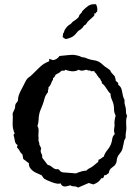

<svg xmlns="http://www.w3.org/2000/svg" viewBox="-20 -973 655 899"><path d="M40 -425.8 39.1 -440.4Q40 -445.3 43.5 -451.7Q46.9 -458 48.8 -463.4Q50.8 -468.8 50.8 -474.6Q50.8 -485.4 57.6 -492.2Q64.5 -499 64.5 -507.8Q64.5 -516.6 68.4 -528.3Q72.3 -540 84 -561.5Q95.7 -583 99.1 -590.8Q102.5 -598.6 107.9 -604.5Q113.3 -610.4 117.7 -612.8Q122.1 -615.2 132.3 -625.5Q142.6 -635.7 163.6 -656.2Q184.6 -676.8 207 -684.6Q211.9 -687.5 210.4 -689.9Q209 -692.4 210.9 -697.3L228.5 -691.4Q247.1 -694.3 258.8 -710.9Q275.4 -711.9 297.4 -714.8Q319.3 -717.8 334 -714.8Q348.6 -711.9 353 -710Q357.4 -708 361.8 -706.1Q366.2 -704.1 370.1 -704.6Q374 -705.1 387.7 -699.2Q401.4 -693.4 417 -691.4Q432.6 -689.5 442.4 -684.1Q452.1 -678.7 458 -672.9Q463.9 -667 470.2 -662.1Q476.6 -657.2 483.9 -652.8Q491.2 -648.4 494.1 -645.5Q497.1 -642.6 498 -639.2Q499 -635.7 501.5 -633.3Q503.9 -630.9 508.3 -625.5Q512.7 -620.1 517.6 -615.2Q517.6 -610.4 520 -606Q522.5 -601.6 521.5 -595.7Q525.4 -590.8 530.3 -587.4Q535.2 -584 533.2 -576.2Q546.9 -567.4 550.3 -550.8Q553.7 -534.2 555.7 -524.4Q557.6 -514.6 562.5 -506.8Q563.5 -501 563 -494.6Q562.5 -488.3 566.4 -476.6Q570.3 -464.8 569.8 -452.6Q569.3 -440.4 575.2 -430.7Q569.3 -415 570.8 -393.6Q572.3 -372.1 571.3 -365.2L568.4 -344.7V-329.1Q568.4 -326.2 562.5 -317.4Q560.5 -311.5 558.6 -298.8L554.7 -282.2Q552.7 -268.6 542.5 -256.3Q532.2 -244.1 529.3 -235.4Q526.4 -226.6 526.4 -220.2Q526.4 -213.9 521.5 -205.1Q516.6 -196.3 503.9 -188Q491.2 -179.7 489.3 -162.1Q484.4 -160.2 480 -155.8Q475.6 -151.4 468.8 -153.3Q466.8 -145.5 463.9 -141.1Q460.9 -136.7 454.1 -138.7Q444.3 -119.1 417 -109.4L395.5 -116.2L345.7 -94.7Q336.9 -100.6 325.7 -100.6Q314.5 -100.6 310.5 -105.5Q305.7 -104.5 298.8 -102.5Q270.5 -93.8 264.6 -114.3Q250 -109.4 222.2 -120.1Q194.3 -130.9 188.5 -135.3Q182.6 -139.6 180.2 -144.5Q177.7 -149.4 174.8 -152.3Q141.6 -166 132.8 -173.8Q113.3 -189.5 115.2 -209Q107.4 -213.9 102.1 -218.8Q96.7 -223.6 88.9 -228.5Q86.9 -243.2 85 -250Q76.2 -256.8 72.3 -265.6Q68.4 -274.4 60.5 -281.2Q58.6 -286.1 62.5 -293.9Q51.8 -298.8 49.3 -314.5Q46.9 -330.1 44.4 -336.9Q42 -343.8 48.8 -347.7Q39.1 -369.1 39.1 -391.1Q39.1 -413.1 40 -425.8ZM521.5 -431.6Q513.7 -446.3 513.7 -462.9Q514.6 -481.4 505.4 -502.4Q496.1 -523.4 498 -534.2Q490.2 -539.1 479 -557.6Q467.8 -576.2 457 -583Q458 -588.9 454.1 -593.8Q450.2 -598.6 449.2 -603.5Q441.4 -610.4 437 -617.7Q432.6 -625 429.7 -628.9Q426.8 -632.8 423.8 -634.3Q420.9 -635.7 422.9 -639.6Q412.1 -640.6 410.6 -639.6Q409.2 -638.7 406.2 -639.6Q401.4 -644.5 397.5 -643.1Q393.6 -641.6 384.8 -646.5Q377 -644.5 368.2 -642.6Q359.4 -640.6 347.7 -646.5Q325.2 -631.8 286.1 -646.5Q282.2 -640.6 277.8 -642.1Q273.4 -643.6 269 -641.6Q264.6 -639.6 262.2 -636.7Q259.8 -633.8 256.3 -631.8Q252.9 -629.9 248 -627.4Q243.2 -625 240.2 -623Q236.3 -612.3 232.9 -610.4Q229.5 -608.4 228.5 -607.4Q228.5 -597.7 226.6 -597.2Q224.6 -596.7 219.7 -583.5Q214.8 -570.3 207 -564.5Q208 -558.6 205.6 -552.7Q203.1 -546.9 205.1 -542Q192.4 -527.3 188.5 -511.7Q184.6 -496.1 179.7 -482.9Q174.8 -469.7 170.4 -460Q166 -450.2 163.6 -438Q161.1 -425.8 160.6 -411.1Q160.2 -396.5 155.3 -382.8Q162.1 -372.1 160.6 -356Q159.2 -339.8 160.2 -330.6Q161.1 -321.3 160.2 -318.4Q159.2 -315.4 162.1 -308.1Q165 -300.8 164.1 -299.8Q163.1 -298.8 164.6 -295.4Q166 -292 168.5 -287.6Q170.9 -283.2 172.9 -278.3Q168 -264.6 173.3 -255.4Q178.7 -246.1 177.7 -234.4Q184.6 -225.6 190.4 -217.8Q196.3 -210 203.1 -201.2Q213.9 -199.2 221.2 -192.9Q228.5 -186.5 234.9 -183.1Q241.2 -179.7 246.1 -180.7Q254.9 -182.6 260.3 -173.8Q265.6 -165 287.1 -165L335.9 -161.1Q336.9 -161.1 340.3 -163.1Q343.8 -165 350.6 -167Q357.4 -168.9 365.2 -171.4Q373 -173.8 383.8 -173.8Q390.6 -181.6 400.4 -186Q410.2 -190.4 415.5 -195.3Q420.9 -200.2 425.8 -203.6Q430.7 -207 434.6 -211.9Q439.5 -210.9 439.9 -216.8Q440.4 -222.7 442.4 -225.6Q450.2 -227.5 455.1 -232.4Q460 -237.3 465.8 -239.3Q470.7 -255.9 481.4 -268.6Q492.2 -281.2 498 -294.4Q503.9 -307.6 505.4 -321.3Q506.8 -335 517.6 -345.7Q512.7 -356.4 514.2 -367.2Q515.6 -377.9 516.6 -385.7Q513.7 -405.3 521.5 -431.6ZM422.9 -912.1 420.9 -899.4Q415 -894.5 410.6 -889.6Q406.2 -884.8 397.9 -878.4Q389.6 -872.1 381.8 -858.4Q374 -855.5 370.1 -848.6Q366.2 -841.8 360.8 -837.9Q355.5 -834 353.5 -832.5Q351.6 -831.1 348.6 -829.6Q345.7 -828.1 335 -814.9Q324.2 -801.8 309.6 -796.4Q294.9 -791 290 -790.5Q285.2 -790 282.2 -793Q279.3 -795.9 274.4 -797.9Q272.5 -803.7 274.4 -807.1Q276.4 -810.5 274.4 -814.5Q278.3 -817.4 280.3 -825.2Q282.2 -833 286.6 -838.4Q291 -843.8 292.5 -846.2Q293.9 -848.6 303.7 -856.4Q311.5 -860.4 314 -863.8Q316.4 -867.2 320.3 -871.1Q327.1 -875 329.6 -877Q332 -878.9 340.3 -885.3Q348.6 -891.6 349.6 -896.5Q350.6 -901.4 353.5 -904.8Q356.4 -908.2 360.4 -912.1Q364.3 -916 365.2 -920.9Q379.9 -936.5 393.6 -945.8Q407.2 -955.1 429.7 -953.1Q438.5 -935.5 434.6 -918Q430.7 -917 428.7 -912.1Q426.8 -907.2 422.9 -912.1Z"/></svg>

Font: Mountains of Christmas
Style: Bold
Weight: 700
Designer: Crystal Kluge
Foundry: Font Diner, Inc DBA Tart Workshop
Version: Version 1.002